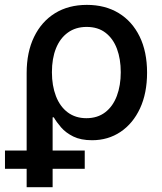

<svg xmlns="http://www.w3.org/2000/svg" viewBox="-41 -567 669 791"><path d="M68.8 204.1V-266.1Q68.8 -352.1 99.4 -415Q129.9 -478 185.5 -512.5Q241.2 -546.9 316.9 -546.9Q392.1 -546.9 447.8 -513.2Q503.4 -479.5 534.2 -416.7Q564.9 -354 564.9 -267.6Q564.9 -183.1 535.9 -120.6Q506.8 -58.1 455.6 -23.7Q404.3 10.7 338.4 10.7Q292 10.7 261 -4.6Q230 -20 210.9 -42Q191.9 -64 180.7 -83.5H175.8V204.1ZM314.9 -80.1Q360.8 -80.1 392.6 -104.5Q424.3 -128.9 440.4 -171.9Q456.5 -214.8 456.5 -269.5Q456.5 -323.7 440.9 -365.7Q425.3 -407.7 394 -431.9Q362.8 -456.1 315.9 -456.1Q271 -456.1 238.8 -432.9Q206.5 -409.7 189.7 -367.9Q172.9 -326.2 172.9 -269.5Q172.9 -213.9 189.5 -170.9Q206.1 -127.9 238 -104Q270 -80.1 314.9 -80.1ZM-20.5 128.4V53.2H308.1V128.4Z"/></svg>

Font: Inter 18pt Medium
Style: Regular
Weight: 500
Designer: Rasmus Andersson
Foundry: rsms
Version: Version 4.001;git-66647c0bb